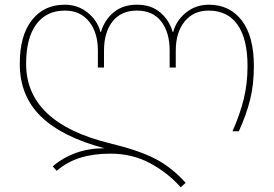

<svg xmlns="http://www.w3.org/2000/svg" viewBox="-20 -558 1163 816"><path d="M450 95Q377 95 321 112.5Q265 130 221 168L204 149Q295 72 424 72Q245 25 154.5 -62.5Q64 -150 64 -287Q64 -407 115.5 -472.5Q167 -538 255 -538Q311 -538 352.5 -504.5Q394 -471 407 -422H409Q424 -473 463 -505.5Q502 -538 562 -538Q622 -538 660.5 -505.5Q699 -473 714 -422H716Q729 -471 770.5 -504.5Q812 -538 868 -538Q956 -538 1007.5 -471Q1059 -404 1059 -277Q1059 -199 1043 -134.5Q1027 -70 995 0H968Q1000 -72 1016 -137.5Q1032 -203 1032 -277Q1032 -393 989.5 -453Q947 -513 867 -513Q802 -513 764.5 -466.5Q727 -420 727 -343V-271H701V-343Q701 -421 665 -467Q629 -513 562 -513Q495 -513 458.5 -467Q422 -421 422 -343V-271H396V-343Q396 -420 358.5 -466.5Q321 -513 256 -513Q177 -513 134 -454.5Q91 -396 91 -287Q91 -36 447 51Q571 81 641 117.5Q711 154 769 219L748 238Q693 176 617.5 135.5Q542 95 450 95Z"/></svg>

Font: Noto Sans Georgian Thin
Style: Regular
Weight: 250
Designer: Monotype Design team
Foundry: Monotype Imaging Inc.
Version: Version 1.000